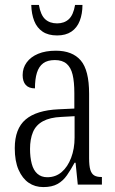

<svg xmlns="http://www.w3.org/2000/svg" viewBox="-20 -750 469 780"><path d="M156 10Q122 10 96.5 -7.5Q71 -25 55.5 -60Q40 -95 40 -148Q40 -227 84 -264.5Q128 -302 218 -306L282 -309V-372Q282 -417 275 -446.5Q268 -476 250.5 -491Q233 -506 203 -506Q173 -506 155.5 -493Q138 -480 130 -454.5Q122 -429 122 -391Q97 -391 84.5 -405Q72 -419 72 -445Q72 -474 88.5 -496.5Q105 -519 135 -531.5Q165 -544 207 -544Q274 -544 308 -504.5Q342 -465 342 -369V-108Q342 -76 347 -60Q352 -44 362.5 -37.5Q373 -31 391 -31H394V0H296L287 -89H283Q268 -61 252 -38Q236 -15 213.5 -2.5Q191 10 156 10ZM172 -30Q206 -30 230.5 -51Q255 -72 269 -109Q283 -146 283 -191V-278L229 -275Q183 -273 154.5 -257.5Q126 -242 114 -213.5Q102 -185 102 -145Q102 -111 109 -84.5Q116 -58 132 -44Q148 -30 172 -30ZM212 -606Q176 -606 153 -621.5Q130 -637 119 -665Q108 -693 107 -730H138Q145 -689 163.5 -672Q182 -655 212 -655Q241 -655 259.5 -672Q278 -689 285 -730H315Q315 -694 304 -665.5Q293 -637 270 -621.5Q247 -606 212 -606Z"/></svg>

Font: Noto Serif Khmer ExtraCondensed Light
Style: Regular
Weight: 300
Width: 2
Designer: Danh Hong and the Monotype Design Team
Foundry: Monotype Imaging Inc.
Version: Version 2.004